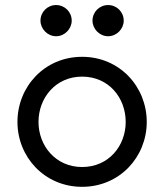

<svg xmlns="http://www.w3.org/2000/svg" viewBox="-20 -722 647 757"><path d="M406.2 -702.1C372.1 -702.1 344.7 -674.8 344.7 -640.6C344.7 -608.4 372.1 -579.1 406.2 -579.1C440.4 -579.1 467.8 -608.4 467.8 -640.6C467.8 -674.8 440.4 -702.1 406.2 -702.1ZM201.2 -702.1C167 -702.1 139.6 -674.8 139.6 -640.6C139.6 -608.4 167 -579.1 201.2 -579.1C235.4 -579.1 262.7 -608.4 262.7 -640.6C262.7 -674.8 235.4 -702.1 201.2 -702.1ZM303.7 -498C155.3 -498 48.8 -379.9 48.8 -241.2C48.8 -103.5 155.3 14.6 303.7 14.6C452.1 14.6 558.6 -103.5 558.6 -241.2C558.6 -379.9 452.1 -498 303.7 -498ZM303.7 -419.9C409.2 -419.9 475.6 -335.9 475.6 -241.2C475.6 -147.5 409.2 -63.5 303.7 -63.5C199.2 -63.5 131.8 -147.5 131.8 -241.2C131.8 -335.9 199.2 -419.9 303.7 -419.9Z"/></svg>

Font: Sen-gleads
Style: Regular
Weight: 400
Designer: Kosal Sen, Philatype
Foundry: Philatype
Version: Version 1.004; ttfautohint (v1.8.3)